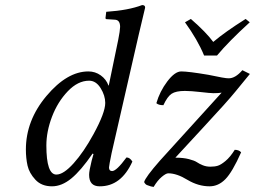

<svg xmlns="http://www.w3.org/2000/svg" viewBox="-20 -718 996 750"><path d="M926.8 -443.8 956.1 -429.2Q953.1 -425.3 900.9 -361.8Q867.7 -320.8 773.9 -220Q680.2 -119.1 665 -102.1Q696.3 -102.1 718 -96.4Q739.7 -90.8 749 -84.5Q758.3 -78.1 772 -72.5Q785.6 -66.9 801.8 -66.9Q818.8 -66.9 830.8 -70.6Q842.8 -74.2 860.8 -89.1Q878.9 -104 897 -132.8Q913.1 -132.8 921.9 -123Q887.7 -45.9 860.4 -18.1Q833 9.8 798.8 9.8Q754.9 9.8 712.9 -15.1Q670.9 -41 637.2 -41Q628.4 -41 611.8 -27.1Q595.2 -13.2 580.1 12.2Q570.3 11.2 557.1 5.9Q548.3 3.9 543 -6.8Q547.9 -25.9 605 -90.8L845.7 -356Q833 -354 814 -354Q801.8 -354 763.9 -358.4Q726.1 -362.8 702.1 -362.8Q667 -362.8 650.4 -351.8Q633.8 -340.8 618.2 -307.1Q599.1 -307.1 590.8 -314.9Q604 -360.8 633.5 -399.9Q663.1 -439 688 -439Q715.8 -439 793.9 -425.8Q859.9 -411.6 873 -412.1Q898.9 -411.6 926.8 -443.8ZM777.3 -501Q752 -562.5 702.6 -630.9L725.6 -644Q785.6 -591.8 813 -554.2Q858.4 -592.8 939.5 -644L955.6 -630.9Q873 -555.7 827.6 -501ZM345.2 -193.8Q391.1 -277.8 391.1 -315.9Q391.1 -344.7 373 -373.8Q355 -402.8 328.1 -402.8Q284.2 -402.8 244.6 -361.3Q205.1 -319.8 183.1 -262Q161.1 -204.1 161.1 -149.9Q161.1 -36.1 200.2 -36.1Q228 -36.1 267.6 -80.1Q307.1 -124 345.2 -193.8ZM345.2 -116.2 341.8 -118.2Q295.9 -51.3 258.5 -20.8Q221.2 9.8 183.1 9.8Q142.1 9.8 118.2 -16.1Q94.2 -42 87.6 -71Q81.1 -100.1 81.1 -133.8Q81.1 -247.6 161.6 -343.3Q242.2 -439 325.2 -439Q352.1 -439 373.5 -423.6Q395 -408.2 403.8 -383.8H404.8L441.9 -563Q448.7 -597.2 449.2 -612.8Q449.2 -640.6 428.2 -641.1L397 -643.1Q392.1 -643.1 392.1 -647.9L395 -671.9Q481.9 -677.7 535.2 -698.2Q547.4 -698.2 546.9 -688Q537.1 -647.9 522 -583L416 -120.1Q406.2 -72.3 405.8 -64Q405.8 -49.8 418 -49.8Q435.1 -49.8 474.1 -103Q487.3 -103 497.1 -86.9Q453.1 10.3 369.1 9.8Q328.1 9.8 328.1 -35.2Q328.1 -50.3 337.9 -89.8Z"/></svg>

Font: Linux Libertine
Style: Italic
Weight: 400
Italic angle: -12°
Designer: Philipp H. Poll
Foundry: Philipp H. Poll
Version: Version 5.1.6 ; ttfautohint (v0.9)